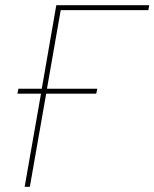

<svg xmlns="http://www.w3.org/2000/svg" viewBox="-20 -720 595 740"><path d="M75 0H95L158 -359H351L355 -378H161L214 -681H552L555 -700H197L141 -378H51L47 -359H138Z"/></svg>

Font: Fixel Display 20240404 Thin
Style: Italic
Weight: 100
Italic angle: -10°
Designer: AlfaBravo + MacPaw
Foundry: Kyrylo Tkachov, Marchela Mozhyna, Serhii Makarenko, Maria Weinstein, Zakhar Kryvoshyya
Version: Version 1.211;Glyphs 3.2 (3225)